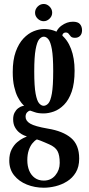

<svg xmlns="http://www.w3.org/2000/svg" viewBox="-20 -672 438 942"><path d="M195 249Q150.5 249 111.8 233.5Q73 218 49.2 188.2Q25.5 158.5 25.5 116Q25.5 83.5 37 61.2Q48.5 39 64.2 25.8Q80 12.5 93.8 5.8Q107.5 -1 112 -2.5Q108 -3.5 97.2 -8Q86.5 -12.5 74.5 -22Q62.5 -31.5 53.5 -47.5Q44.5 -63.5 44.5 -87Q44.5 -105.5 51.2 -118.8Q58 -132 68.2 -140.2Q78.5 -148.5 88 -151Q90 -151.5 93.5 -152.2Q97 -153 98.5 -153Q94.5 -156 85.5 -166.8Q76.5 -177.5 66.5 -197Q56.5 -216.5 49.5 -246.8Q42.5 -277 42.5 -318.5Q42.5 -378 57.2 -418.5Q72 -459 95.2 -483.5Q118.5 -508 145.2 -518.8Q172 -529.5 196 -529.5Q244 -529.5 277.5 -504Q311 -478.5 328.5 -432.5Q346 -386.5 346 -325.5Q346 -263 331.8 -222.2Q317.5 -181.5 294.2 -158Q271 -134.5 244.5 -125Q218 -115.5 194 -115.5Q167 -115.5 150.8 -121.5Q134.5 -127.5 130.5 -128.5Q130 -129 129.8 -129Q129.5 -129 128 -129Q121 -129 113.2 -121Q105.5 -113 105.5 -99Q105.5 -79 128.2 -65.5Q151 -52 214.5 -41Q288.5 -29 328.5 4.8Q368.5 38.5 368.5 106Q368.5 146.5 352 174Q335.5 201.5 308.8 218Q282 234.5 252 241.8Q222 249 195 249ZM195 214Q230 214 251.5 188.2Q273 162.5 273 127.5Q273 89 262 69Q251 49 221 36Q211 31.5 199.2 26.5Q187.5 21.5 177.2 17.5Q167 13.5 161 12Q149.5 18 138.5 31.8Q127.5 45.5 120.8 66Q114 86.5 114 114Q114 142.5 123.2 165Q132.5 187.5 150.8 200.8Q169 214 195 214ZM194 -153Q206.5 -153 217.2 -164.8Q228 -176.5 234.5 -213Q241 -249.5 241 -323.5Q241 -394.5 234.5 -430.5Q228 -466.5 217.5 -479.2Q207 -492 195 -492Q183 -492 172.2 -479.2Q161.5 -466.5 154.8 -429.8Q148 -393 148 -321.5Q148 -248 154.8 -212.2Q161.5 -176.5 172.2 -164.8Q183 -153 194 -153ZM249.5 -492.5Q255 -526.5 281.5 -546Q308 -565.5 337.5 -565.5Q362 -565.5 372.2 -553.8Q382.5 -542 382.5 -523.5Q382.5 -506 373 -496.2Q363.5 -486.5 348 -486.5Q333.5 -486.5 327.5 -493Q321.5 -499.5 317 -506Q312.5 -512.5 302 -512.5Q295.5 -512.5 290.5 -508Q285.5 -503.5 285.5 -491.5ZM194.5 -568Q177.5 -568 164.8 -580.5Q152 -593 152 -609.5Q152 -627 164.8 -639.8Q177.5 -652.5 194.5 -652.5Q210.5 -652.5 223.2 -639.8Q236 -627 236 -609.5Q236 -593 223.2 -580.5Q210.5 -568 194.5 -568Z"/></svg>

Font: Imbue Thin 10pt SemiBold
Style: Regular
Weight: 600
Version: Version 1.102